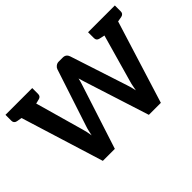

<svg xmlns="http://www.w3.org/2000/svg" viewBox="-118 -1046 1369 1369"><g transform="rotate(-45 566.5 -361.5)"><path d="M1084 -723H1042H978H848V-664C848 -647 856 -637 873 -633C890 -629 904 -626 914 -624L811 -260C808 -250 805 -238 803 -226C800 -214 798 -202 796 -189C791 -215 784 -239 777 -260L636 -692C633 -701 628 -709 620 -715C612 -721 603 -723 591 -723H551C540 -723 531 -719 523 -713C515 -707 510 -700 507 -692L365 -260C361 -249 358 -238 355 -225C352 -213 349 -199 346 -185C344 -199 341 -213 339 -225C336 -237 333 -249 330 -260L227 -625C233 -627 239 -628 244 -629C249 -630 253 -631 255 -632C257 -633 259 -633 260 -633C277 -637 285 -647 285 -664V-723H162H91H50H15V-664C15 -647 23 -637 40 -633C41 -633 44 -632 51 -631C58 -630 68 -628 80 -626L274 0H395L555 -494C557 -500 559 -506 561 -514C563 -521 565 -530 567 -538C569 -530 572 -521 574 -514C576 -507 578 -500 580 -494L738 0H859L1054 -626C1066 -628 1075 -630 1082 -631C1089 -632 1092 -633 1093 -633C1110 -637 1118 -647 1118 -664V-723Z"/></g></svg>

Font: SVN-Aleo
Style: Bold
Weight: 700
Designer: Alessio Laiso
Version: Version 1.2.2